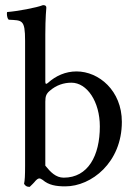

<svg xmlns="http://www.w3.org/2000/svg" viewBox="-20 -728 511 750"><path d="M174 -373C200 -396 230 -405 259 -405C320 -405 370 -331 370 -234C370 -120 324 -34 229 -34C198 -34 177 -56 157 -81V-331C157 -352 161 -362 174 -373ZM167 -404C160 -398 157 -400 157 -409V-593C157 -658 161 -698 161 -698C161 -705 157 -708 148 -708C123 -698 48 -684 8 -681C7 -679 7 -677 7 -674C7 -666 9 -655 14 -651C66 -648 78 -653 78 -569V-81C78 -42 77 -24 74 -10C79 -2 84 2 96 2C102 -4 112 -13 119 -22C125 -28 129 -31 134 -31C137 -31 141 -29 147 -25C170 -5 199 0 235 0C337 0 456 -93 456 -252C456 -374 366 -449 279 -449C236 -449 198 -432 167 -404Z"/></svg>

Font: Ponomar Unicode
Style: Regular
Weight: 400
Version: 1.3